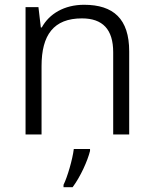

<svg xmlns="http://www.w3.org/2000/svg" viewBox="-20 -563 643 804"><path d="M332 -543C249 -543 186 -505 155 -448H151L141 -533H87V0H154V-286C154 -417 205 -486 323 -486C410 -486 454 -440 454 -344V0H521V-348C521 -484 455 -543 332 -543ZM357 69V61H289C284 104 262 179 246 211V221H284C317 177 347 110 357 69Z"/></svg>

Font: Noto Kufi Arabic Light
Style: Regular
Weight: 300
Designer: Monotype Design Team, David Williams, Khaled Hosny
Foundry: Google LLC
Version: Version 2.109